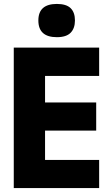

<svg xmlns="http://www.w3.org/2000/svg" viewBox="-20 -956 570 976"><path d="M50 0V-714H484V-570H209V-435H469V-292H209V-143H484V0ZM269 -767Q175 -767 175 -852Q175 -936 269 -936Q317 -936 339 -914.5Q361 -893 361 -852Q361 -812 339 -789.5Q317 -767 269 -767Z"/></svg>

Font: Noto Sans Mono Condensed Black
Style: Regular
Weight: 900
Width: 3
Designer: Monotype Design Team
Foundry: Monotype Imaging Inc.
Version: Version 2.014